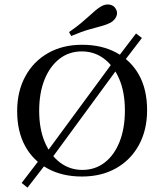

<svg xmlns="http://www.w3.org/2000/svg" viewBox="-20 -784 739 865"><path d="M207.3 -62.9 179.8 -83.9 496 -513.7 521.8 -491.9ZM104 61.3 77.4 40.3 172.6 -83.9 200 -62.9ZM527.4 -492.7 502.4 -514.5 592.7 -633.1 619.4 -612.9ZM349.2 11.3Q260.5 11.3 194.8 -24.6Q129 -60.5 93.1 -126.2Q57.3 -191.9 57.3 -283.1Q57.3 -372.6 94 -439.9Q130.6 -507.3 196.4 -544.8Q262.1 -582.3 350 -582.3Q438.7 -582.3 504.8 -546.4Q571 -510.5 606.9 -445.2Q642.7 -379.8 642.7 -287.9Q642.7 -198.4 606 -131Q569.4 -63.7 503.2 -26.2Q437.1 11.3 349.2 11.3ZM350.8 -18.5Q408.9 -18.5 452 -52Q495.2 -85.5 519 -146Q542.7 -206.5 542.7 -286.3Q542.7 -368.5 517.3 -427.8Q491.9 -487.1 448.4 -519.8Q404.8 -552.4 348.4 -552.4Q291.1 -552.4 248 -519Q204.8 -485.5 180.6 -425.4Q156.5 -365.3 156.5 -284.7Q156.5 -203.2 181.9 -143.5Q207.3 -83.9 251.2 -51.2Q295.2 -18.5 350.8 -18.5ZM300.8 -621.8 291.1 -639.5Q322.6 -661.3 344.4 -679.4Q366.1 -697.6 381.5 -711.7Q396.8 -725.8 409.7 -736.7Q422.6 -747.6 436.3 -755.6Q456.5 -766.9 475.4 -762.9Q494.4 -758.9 502.4 -742.7Q511.3 -727.4 504.4 -710.5Q497.6 -693.5 477.4 -681.5Q459.7 -672.6 437.1 -666.5Q414.5 -660.5 381.5 -651.2Q348.4 -641.9 300.8 -621.8Z"/></svg>

Font: Playfair 12pt Medium
Style: Regular
Weight: 500
Designer: Claus Eggers Sørensen
Foundry: Claus Eggers Sørensen
Version: Version 2.000;gftools[0.9.28]